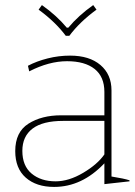

<svg xmlns="http://www.w3.org/2000/svg" viewBox="-20 -726 532 756"><path d="M132 -688 145 -706Q203 -665 243 -617H249Q289 -665 347 -706L360 -688Q294 -640 253 -585H239Q198 -640 132 -688ZM40 -131Q40 -206 92 -239Q144 -272 221 -272H391V-364Q391 -424 352.5 -454.5Q314 -485 244 -485Q173 -485 95 -445L90 -467Q124 -485 167.5 -496Q211 -507 256 -507Q332 -507 375.5 -470Q419 -433 419 -370V-31Q469 -23 490 -16V-12L391 -1V-83Q303 10 193 10Q123 10 81.5 -26.5Q40 -63 40 -131ZM391 -118V-250H229Q148 -250 108 -219.5Q68 -189 68 -132Q68 -73 104.5 -42.5Q141 -12 199 -12Q251 -12 307.5 -45.5Q364 -79 391 -118Z"/></svg>

Font: Trirong Thin
Style: Regular
Weight: 250
Designer: Katatrad Team
Foundry: CadsonDemak
Version: Version 1.001